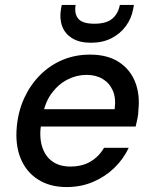

<svg xmlns="http://www.w3.org/2000/svg" viewBox="-20 -745 619 777"><path d="M249 12Q182 12 134 -18.5Q86 -49 63.5 -104Q41 -159 48 -233Q54 -296 78.5 -349Q103 -402 142.5 -441.5Q182 -481 233 -502.5Q284 -524 344 -524Q415 -524 461 -494Q507 -464 527 -413Q547 -362 540 -299Q540 -284 536.5 -266.5Q533 -249 529 -233H121L133 -303H444Q450 -348 436.5 -378.5Q423 -409 395.5 -425.5Q368 -442 330 -442Q290 -442 253 -423Q216 -404 189 -367.5Q162 -331 152 -275L147 -247Q138 -193 150 -153Q162 -113 191.5 -92Q221 -71 264 -71Q313 -71 347 -91.5Q381 -112 401 -147H501Q480 -102 443 -66Q406 -30 357 -9Q308 12 249 12ZM348 -572Q302 -572 272.5 -590Q243 -608 231.5 -639Q220 -670 227 -710L230 -725H286Q280 -689 297 -669Q314 -649 362 -649Q410 -649 434 -669Q458 -689 465 -725H522L519 -709Q512 -670 489 -639Q466 -608 430.5 -590Q395 -572 348 -572Z"/></svg>

Font: DM Sans 12pt Medium
Style: Italic
Weight: 500
Italic angle: -10°
Version: Version 4.004;gftools[0.9.30]